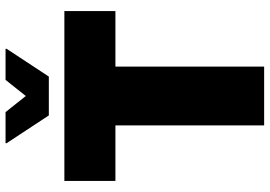

<svg xmlns="http://www.w3.org/2000/svg" viewBox="-160 -812 972 692"><g transform="rotate(-90 326.0 -466.0)"><path d="M20 -720H632V-536H432V0H220V-536H20ZM256 -776 156 -928V-932H268L326 -859L384 -932H496V-928L396 -776Z"/></g></svg>

Font: Kufam Black
Style: Regular
Weight: 900
Designer: Wael Morcos, Artur Schmal
Foundry: Original Type
Version: Version 1.301; ttfautohint (v1.8.3)